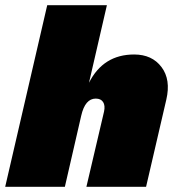

<svg xmlns="http://www.w3.org/2000/svg" viewBox="-40 -720 678 740"><path d="M477 -510Q546 -510 582.5 -461.5Q619 -413 601 -336L523 0H293L361 -290Q366 -313 357.5 -326.5Q349 -340 329 -340Q288 -340 273 -274L210 0H-20L142 -700H372L303 -401Q358 -510 477 -510Z"/></svg>

Font: Elaine Sans Black
Style: Italic
Weight: 900
Italic angle: -13°
Designer: Wei Huang
Foundry: Wei Huang
Version: Version 2.001;December 24, 2019;FontCreator 12.0.0.2547 64-b